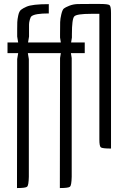

<svg xmlns="http://www.w3.org/2000/svg" viewBox="-20 -752 663 972"><path d="M18 -483V-537H72L67 -567V-578Q67 -582 67 -603.5Q67 -625 67.5 -639.5Q68 -654 72.5 -674.5Q77 -695 86.5 -702.5Q96 -710 114 -718Q142 -731 227 -731V-684Q157 -684 140 -670Q135 -667 131 -652.5Q127 -638 127 -628V-567L122 -537H288L284 -562V-578Q284 -622 284.5 -639.5Q285 -657 290.5 -680Q296 -703 303.5 -709Q311 -715 331 -723Q351 -731 374.5 -731.5Q398 -732 441 -732H483Q527 -732 534.5 -726Q542 -720 542 -686V0Q498 0 490.5 -6Q483 -12 483 -46V-682H441Q368 -682 356 -669Q344 -656 344 -578V-562L340 -537H409V-483H339L343 -458V143Q342 186 334.5 193Q327 200 283 200L284 -458L288 -483H121L126 -453V143Q125 186 117.5 193Q110 200 66 200L67 -453L72 -483Z"/></svg>

Font: Economica
Style: Regular
Weight: 400
Designer: Vicente Lamonaca
Foundry: Vicente Lamonaca
Version: Version 1.101